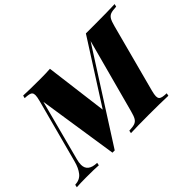

<svg xmlns="http://www.w3.org/2000/svg" viewBox="-170 -1012 1322 1322"><g transform="rotate(-45 491.0 -351.5)"><path d="M1028.8 -708 1023.9 -688Q987.3 -686.5 969.5 -680.2Q951.7 -673.8 941.2 -656.7Q930.7 -639.6 920.9 -602.1L789.1 -106Q780.8 -74.2 780.8 -58.1Q780.8 -43 787.4 -35.2Q793.9 -27.3 808.1 -24.2Q822.3 -21 848.1 -20L844.2 0Q770.5 -2.9 660.2 -2.9Q537.1 -2.9 480 0L483.9 -20Q520.5 -21.5 538.3 -27.8Q556.2 -34.2 566.7 -51.3Q577.1 -68.4 586.9 -106L731.9 -645L316.9 4.9H294.9L206.1 -579.1L89.8 -137.2Q82.5 -110.4 82.5 -89.4Q82.5 -22.5 170.9 -20L167 0Q131.3 -2.9 47.9 -2.9Q-13.7 -2.9 -46.9 0L-43 -20Q3.9 -22 29.3 -54Q54.7 -85.9 67.9 -137.2L191.9 -602.1Q200.2 -633.8 200.2 -649.9Q200.2 -665 193.6 -672.9Q187 -680.7 172.9 -683.8Q158.7 -687 132.8 -688L138.2 -708Q192.9 -705.1 307.1 -705.1Q360.4 -705.1 398.9 -708L457 -252L746.1 -705.1H844.2Q954.1 -705.1 1028.8 -708Z"/></g></svg>

Font: TypoPRO Playfair Display SC
Style: Italic
Weight: 900
Italic angle: -14°
Designer: Claus Eggers Sørensen
Foundry: Claus Eggers Sørensen
Version: Version 1.004;PS 001.004;hotconv 1.0.70;makeotf.lib2.5.58329